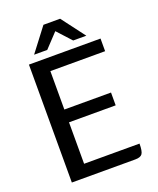

<svg xmlns="http://www.w3.org/2000/svg" viewBox="-159 -976 879 1071"><g transform="rotate(-20 280.0 -440.5)"><path d="M508 -75Q508 -30 497.5 -15Q487 0 456 0H79V-700H504V-625H179V-397H456V-321H179V-75ZM231 -881H330L435 -742H357L281 -825L203 -742H125Z"/></g></svg>

Font: Krub Medium
Style: Regular
Weight: 500
Designer: Ekaluck Peanpanawate
Foundry: Cadson Demak Co.,Ltd.
Version: Version 1.000; ttfautohint (v1.6)